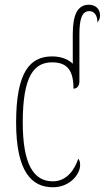

<svg xmlns="http://www.w3.org/2000/svg" viewBox="-20 -780 442 810"><path d="M203 10C276 10 318 -46 318 -83C318 -98 315 -105 310 -110C295 -65 262 -15 203 -15C122 -15 76 -86 76 -264C76 -462 125 -517 200 -517C266 -517 290 -480 290 -406C302 -406 315 -414 315 -437V-635C315 -701 326 -733 357 -733C377 -733 391 -716 391 -686C397 -693 402 -700 402 -715C402 -744 381 -760 355 -760C305 -760 287 -714 287 -635V-511C268 -530 238 -542 200 -542C108 -542 48 -479 48 -263C48 -55 114 10 203 10Z"/></svg>

Font: Noto Serif ExtraCondensed Thin
Style: Regular
Weight: 100
Width: 2
Designer: Monotype Design Team
Foundry: Monotype Imaging Inc.
Version: Version 2.013